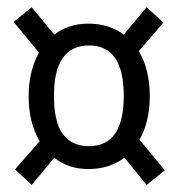

<svg xmlns="http://www.w3.org/2000/svg" viewBox="-20 -610 500 537"><path d="M440.9 -133.8 390.1 -92.8 328.1 -168.9Q285.6 -137.2 227.1 -137.2Q170.9 -137.2 131.8 -168.9L68.8 -92.8L22 -136.2L90.8 -214.8Q60.1 -267.6 60.1 -340.8Q60.1 -410.2 88.9 -462.9L18.1 -548.8L68.8 -589.8L131.8 -513.2Q171.4 -543.9 227.1 -543.9Q284.7 -543.9 326.2 -513.2L390.1 -589.8L437 -546.9L368.2 -466.8Q398.9 -416 398.9 -340.8Q398.9 -269.5 370.1 -219.2ZM229 -201.2Q326.2 -201.2 326.2 -341.8Q326.2 -482.9 229 -482.9Q130.9 -482.9 130.9 -341.8Q130.9 -269.5 155.5 -235.4Q180.2 -201.2 229 -201.2Z"/></svg>

Font: Fira Sans Compressed Book
Style: Regular
Weight: 350
Width: 1
Designer: Carrois Corporate & Edenspiekermann AG
Foundry: Carrois Corporate GbR & Edenspiekermann AG
Version: Version 4.203;PS 004.203;hotconv 1.0.88;makeotf.lib2.5.64775